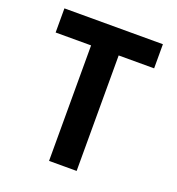

<svg xmlns="http://www.w3.org/2000/svg" viewBox="-132 -836 866 942"><g transform="rotate(20 301.0 -364.5)"><path d="M229 -603H43.9V-729H558.1V-603H373V0H229Z"/></g></svg>

Font: Hack
Style: Bold
Weight: 700
Monospace: yes
Designer: Christopher Simpkins
Foundry: Christopher Simpkins
Version: Version 2.017